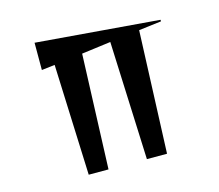

<svg xmlns="http://www.w3.org/2000/svg" viewBox="-109 -927 1219 1068"><g transform="rotate(-15 500.0 -393.5)"><path d="M610 0 582 -682 414 -660 389 0H275L250 -639L174 -630V-787L884 -729V-720L754 -704L726 0Z"/></g></svg>

Font: Reggae One
Style: Regular
Weight: 400
Designer: Fontworks Inc.
Foundry: Fontworks Inc.
Version: Version 1.100